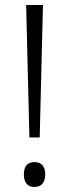

<svg xmlns="http://www.w3.org/2000/svg" viewBox="-20 -734 274 764"><path d="M138 -187 151 -714H84L97 -187ZM75 -40C75 -8 89 10 117 10C144 10 160 -7 160 -40C160 -73 144 -89 117 -89C89 -89 75 -72 75 -40Z"/></svg>

Font: Noto Sans Ethiopic SemiCondensed Light
Style: Regular
Weight: 300
Width: 4
Designer: Monotype Design Team
Foundry: Monotype Imaging Inc.
Version: Version 2.102